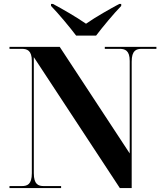

<svg xmlns="http://www.w3.org/2000/svg" viewBox="-20 -951 828 971"><path d="M365 -771H466C500 -816 556 -883 593 -921V-931H583C540 -908 465 -866 415 -831C365 -866 291 -908 248 -931H238V-921C275 -883 331 -816 365 -771ZM28 0H289V-10H202C174 -10 151 -18 151 -75V-662L586 0H646V-639C646 -696 669 -704 697 -704H771V-714H510V-704H585C612 -704 636 -696 636 -643V-175L282 -714H28V-704H90C117 -704 141 -696 141 -643V-75C141 -18 118 -10 90 -10H28Z"/></svg>

Font: Noto Serif Display
Style: Bold
Weight: 700
Designer: Monotype Design Team
Foundry: Monotype Imaging Inc.
Version: Version 2.009